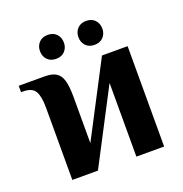

<svg xmlns="http://www.w3.org/2000/svg" viewBox="-118 -741 805 845"><g transform="rotate(-20 284.0 -318.5)"><path d="M79 -340Q79 -391 65 -415.5Q51 -440 9 -440H-1V-470H119Q155 -470 174 -458Q193 -446 201 -418.5Q209 -391 209 -340V-125L389 -470H509V0H379V-345L199 0H79ZM139 -581Q139 -605 154 -621Q169 -637 195 -637Q221 -637 236 -621Q251 -605 251 -581Q251 -557 236 -541Q221 -525 195 -525Q169 -525 154 -541Q139 -557 139 -581ZM319 -581Q319 -605 334 -621Q349 -637 375 -637Q401 -637 416 -621Q431 -605 431 -581Q431 -557 416 -541Q401 -525 375 -525Q349 -525 334 -541Q319 -557 319 -581Z"/></g></svg>

Font: Philosopher
Style: Bold
Weight: 700
Designer: Jovanny Lemonad
Foundry: Jovanny Lemonad
Version: Version 2.000